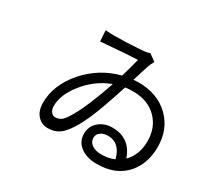

<svg xmlns="http://www.w3.org/2000/svg" viewBox="-159 -985 1318 1243"><g transform="rotate(30 500.0 -363.5)"><path d="M782 -53Q754 -161 665 -161Q632 -161 610 -145Q588 -129 588 -102Q588 -71 616 -52Q643 -34 685 -34Q740 -34 782 -53ZM488 -368 506 -417 523 -466Q410 -424 333 -325Q263 -236 263 -154Q263 -125 276 -109Q289 -93 307 -93Q342 -93 365 -120Q393 -153 432 -233Q456 -283 488 -368ZM634 -761 685 -724 679 -712 672 -700Q669 -694 661 -672Q660 -668 658 -661.5Q656 -655 652 -643Q648 -631 645 -622Q638 -600 636 -591Q626 -562 625 -557L644 -558L663 -559Q806 -559 894 -473Q979 -389 979 -258Q979 -136 911 -56Q834 34 691 34Q616 34 569 -1Q522 -36 522 -96Q522 -150 563 -186Q604 -221 663 -221Q796 -221 840 -92Q903 -155 903 -258Q903 -358 840 -423Q774 -491 661 -491Q626 -491 603 -487Q577 -404 548 -324Q481 -132 411 -56Q369 -8 299 -8Q255 -8 225 -40Q192 -74 192 -136Q192 -268 294 -387Q397 -505 548 -544Q576 -639 586 -683Q569 -682 531 -680Q502 -679 458 -675Q382 -670 314 -664L309 -745Q341 -742 373 -742Q386 -742 468 -744Q536 -747 577 -750Q613 -753 634 -761Z"/></g></svg>

Font: Source Han Sans Regular
Style: Regular
Weight: 400
Designer: Ryoko NISHIZUKA  (kana & ideographs); Paul D. Hunt (Latin, Greek & Cyrillic); Wenlong ZHANG  (bopomofo); Sandoll Communi
Foundry: Adobe Systems Incorporated
Version: Version 1.00 January 18, 2024, initial release